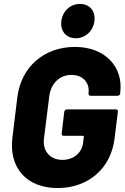

<svg xmlns="http://www.w3.org/2000/svg" viewBox="-20 -946 632 974"><path d="M365 -752C413 -752 453 -789 459 -839C465 -891 435 -926 386 -926C337 -926 298 -891 291 -839C285 -789 315 -752 365 -752ZM272 8C427 8 543 -91 561 -243L578 -379C579 -386 575 -391 568 -391H320C313 -391 307 -386 306 -379L293 -269C292 -262 296 -257 303 -257H401C404 -257 406 -255 405 -252L402 -224C395 -167 351 -135 296 -135C236 -135 195 -178 203 -243L230 -458C238 -522 282 -566 342 -566C405 -566 436 -522 429 -472C429 -465 433 -460 440 -460H576C583 -460 589 -465 590 -472V-477C606 -605 515 -708 360 -708C203 -708 87 -606 68 -453L43 -248C24 -95 115 8 272 8Z"/></svg>

Font: Barlow ExtraBold
Style: Italic
Weight: 800
Italic angle: -7°
Designer: Jeremy Tribby
Foundry: Tribby Type
Version: Version 1.422;hotconv 1.0.109;makeotfexe 2.5.65596